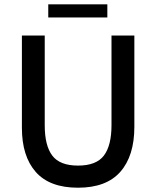

<svg xmlns="http://www.w3.org/2000/svg" viewBox="-20 -853 717 882"><path d="M201.7 -772.9V-833H473.1V-772.9ZM80.6 -265.6V-689.9H185.5V-277.3Q185.5 -184.1 220.2 -138.2Q254.9 -92.3 338.4 -92.3Q422.4 -92.3 457.3 -138.4Q492.2 -184.6 492.2 -278.3V-689.9H597.2V-270.5Q597.2 -137.2 533 -64Q468.8 9.3 338.4 9.3Q208 9.3 144.3 -63Q80.6 -135.3 80.6 -265.6Z"/></svg>

Font: HK Grotesk SemiBold Legacy
Style: Regular
Weight: 600
Designer: Alfredo Marco Pradil
Foundry: Hanken Design Co.
Version: Version 2.022;PS 002.022;hotconv 1.0.88;makeotf.lib2.5.64775